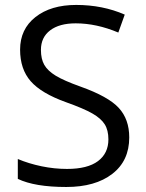

<svg xmlns="http://www.w3.org/2000/svg" viewBox="-20 -744 589 774"><path d="M501 -189.9Q501 -95.7 432.6 -43Q364.3 9.8 247.1 9.8Q120.1 9.8 51.8 -22.9V-103Q95.7 -84.5 147.5 -73.7Q199.2 -63 250 -63Q333 -63 375 -94.5Q417 -126 417 -182.1Q417 -219.2 402.1 -242.9Q387.2 -266.6 352.3 -286.6Q317.4 -306.6 246.1 -332Q146.5 -367.7 103.8 -416.5Q61 -465.3 61 -543.9Q61 -626.5 123 -675.3Q185.1 -724.1 287.1 -724.1Q393.6 -724.1 482.9 -685.1L457 -612.8Q368.7 -649.9 285.2 -649.9Q219.2 -649.9 182.1 -621.6Q145 -593.3 145 -543Q145 -505.9 158.7 -482.2Q172.4 -458.5 204.8 -438.7Q237.3 -418.9 304.2 -395Q416.5 -355 458.7 -309.1Q501 -263.2 501 -189.9Z"/></svg>

Font: f02954597
Style: Regular
Weight: 400
Foundry: Ascender Corporation
Version: Version 1.10